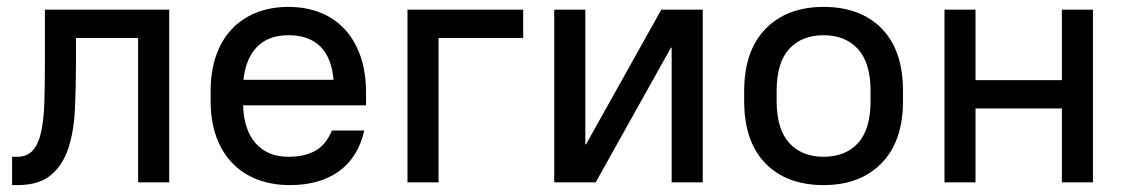

<svg xmlns="http://www.w3.org/2000/svg" viewBox="-20 -528 3260 556"><path d="M15 -74H30Q59 -74 75.5 -93Q92 -112 99.5 -147.5Q107 -183 108.5 -233Q110 -283 110 -345V-500H470V0H380V-418H200V-345Q200 -276 197 -212Q194 -148 178 -99Q162 -50 127.5 -21Q93 8 30 8H15Z M820 8Q767 8 724.5 -8.5Q682 -25 652 -56.5Q622 -88 606 -133Q590 -178 590 -236V-264Q590 -322 606 -367.5Q622 -413 651.5 -444Q681 -475 722.5 -491.5Q764 -508 815 -508Q866 -508 907.5 -491.5Q949 -475 978.5 -443Q1008 -411 1024 -365Q1040 -319 1040 -259V-223H684Q686 -152 720.5 -113Q755 -74 815 -74Q863 -74 894 -92Q925 -110 941 -150H1035Q1017 -72 961.5 -32Q906 8 820 8ZM815 -426Q758 -426 725 -393Q692 -360 685 -297H946Q934 -426 815 -426Z M1160 -500H1495V-418H1250V0H1160Z M1585 -500H1675V-110H1677L1895 -500H2015V0H1925V-390H1923L1705 0H1585Z M2365 8Q2258 8 2196.5 -55Q2135 -118 2135 -236V-264Q2135 -381 2197 -444.5Q2259 -508 2365 -508Q2472 -508 2533.5 -445Q2595 -382 2595 -264V-236Q2595 -119 2533 -55.5Q2471 8 2365 8ZM2365 -74Q2428 -74 2464.5 -113.5Q2501 -153 2501 -236V-264Q2501 -346 2464.5 -386Q2428 -426 2365 -426Q2302 -426 2265.5 -386.5Q2229 -347 2229 -264V-236Q2229 -154 2265.5 -114Q2302 -74 2365 -74Z M2715 -500H2805V-296H3055V-500H3145V0H3055V-214H2805V0H2715Z"/></svg>

Font: PT Root UI Medium
Style: Regular
Weight: 500
Designer: Vitaly Kuzmin
Foundry: ParaType Ltd.
Version: Version 2.001G